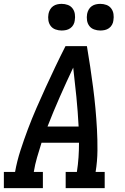

<svg xmlns="http://www.w3.org/2000/svg" viewBox="-29 -974 649 994"><path d="M-9 0V-84H49Q59 -140 77 -195.5Q95 -251 115.5 -305.5Q136 -360 159.5 -414Q183 -468 207.5 -521.5Q232 -575 257.5 -628.5Q283 -682 310 -735H421Q430 -682 438 -628.5Q446 -575 453 -521.5Q460 -468 465 -414Q470 -360 473 -305Q476 -250 475.5 -194.5Q475 -139 466 -84H513V0H311V-84H369Q375 -122 377.5 -159.5Q380 -197 380 -235H186Q174 -197 163 -159.5Q152 -122 146 -84H193V0ZM217 -319H378Q374 -396 366.5 -472Q359 -548 350 -624Q314 -548 280.5 -472Q247 -396 217 -319ZM490 -816Q474 -816 458.5 -821.5Q443 -827 433.5 -839.5Q424 -852 421.5 -868.5Q419 -885 422 -902Q424 -913 430 -924Q436 -935 446 -942Q456 -949 467.5 -951.5Q479 -954 490 -954Q507 -954 522 -948.5Q537 -943 546.5 -930.5Q556 -918 558.5 -901.5Q561 -885 558 -868Q557 -857 551 -846Q545 -835 535 -828Q525 -821 513.5 -818.5Q502 -816 490 -816ZM290 -816Q274 -816 258.5 -821.5Q243 -827 233.5 -839.5Q224 -852 221.5 -868.5Q219 -885 222 -902Q224 -913 230 -924Q236 -935 246 -942Q256 -949 267.5 -951.5Q279 -954 290 -954Q307 -954 322 -948.5Q337 -943 346.5 -930.5Q356 -918 358.5 -901.5Q361 -885 358 -868Q357 -857 351 -846Q345 -835 335 -828Q325 -821 313.5 -818.5Q302 -816 290 -816Z"/></svg>

Font: Iosevka Curly Slab MdExObl
Style: Regular
Weight: 500
Width: 7
Italic angle: -9°
Monospace: yes
Designer: Belleve Invis
Foundry: Belleve Invis
Version: Version 11.1.0; ttfautohint (v1.8.3)